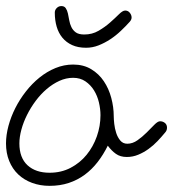

<svg xmlns="http://www.w3.org/2000/svg" viewBox="-69 -601 568 630"><path d="M170.9 -389.2Q205.1 -389.2 230.2 -374Q255.4 -358.9 271.7 -334.5Q288.1 -310.1 296.1 -279.8Q304.2 -249.5 304.2 -219.7Q304.2 -210 305.9 -194.6Q307.6 -179.2 312.3 -164.8Q316.9 -150.4 325.7 -139.9Q334.5 -129.4 348.6 -129.4Q366.2 -129.4 382.3 -140.9Q398.4 -152.3 412.4 -166.3Q426.3 -180.2 437.5 -191.7Q448.7 -203.1 456.1 -203.1Q465.3 -203.1 472.2 -197.5Q479 -191.9 479 -182.1Q479 -172.9 473.1 -166.5Q461.4 -152.3 447.8 -137.9Q434.1 -123.5 418.2 -112.1Q402.3 -100.6 384.5 -93.3Q366.7 -85.9 347.2 -85.9Q325.7 -85.9 311.3 -96.2Q296.9 -106.4 284.7 -123Q270 -93.3 251.2 -69.1Q232.4 -44.9 209 -27.6Q185.5 -10.3 156.7 -0.7Q127.9 8.8 93.8 8.8Q62.5 8.8 36.1 -1Q9.8 -10.7 -9.3 -28.8Q-28.3 -46.9 -38.8 -72.8Q-49.3 -98.6 -49.3 -130.4Q-49.3 -157.7 -41.3 -187.7Q-33.2 -217.8 -18.8 -246.3Q-4.4 -274.9 15.9 -300.8Q36.1 -326.7 60.5 -346.4Q85 -366.2 113 -377.7Q141.1 -389.2 170.9 -389.2ZM260.7 -223.1Q260.7 -243.2 255.6 -264.9Q250.5 -286.6 239.5 -304.4Q228.5 -322.3 211.4 -334Q194.3 -345.7 170.9 -345.7Q147.9 -345.7 126 -335.7Q104 -325.7 84.2 -308.8Q64.5 -292 48.1 -270Q31.7 -248 19.8 -224.1Q7.8 -200.2 1.2 -175.8Q-5.4 -151.4 -5.4 -130.4Q-5.4 -83.5 21.2 -58.8Q47.9 -34.2 93.8 -34.2Q131.8 -34.2 162.6 -50.3Q193.4 -66.4 215.1 -93Q236.8 -119.6 248.8 -153.6Q260.7 -187.5 260.7 -223.1ZM110.8 -559.6Q110.8 -568.4 117.2 -574.7Q123.5 -581.1 132.3 -581.1Q142.1 -581.1 146.7 -574.2Q151.4 -567.4 153.8 -556.9Q156.2 -546.4 158.2 -534.4Q160.2 -522.5 165.3 -512Q170.4 -501.5 179.9 -494.6Q189.5 -487.8 207.5 -487.8Q233.4 -487.8 254.4 -500Q275.4 -512.2 292.2 -527.1Q309.1 -542 321.3 -554.2Q333.5 -566.4 341.8 -566.4Q351.1 -566.4 356.9 -559.1Q362.8 -551.8 362.8 -543.5Q362.8 -536.6 356.9 -529.8Q343.8 -515.1 327.6 -499.8Q311.5 -484.4 293 -472.2Q274.4 -460 254.4 -452.1Q234.4 -444.3 213.4 -444.3Q187 -444.3 167.7 -453.1Q148.4 -461.9 135.7 -477.3Q123 -492.7 116.9 -513.7Q110.8 -534.7 110.8 -559.6Z"/></svg>

Font: Helvetia Verbundene
Style: Regular
Weight: 400
Designer: Peter Wiegel, original typeface by Carl Albert Fahrenwaldt 1901
Foundry: Peter Wiegel
Version: Version 2.000